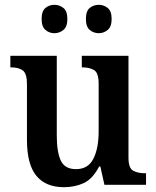

<svg xmlns="http://www.w3.org/2000/svg" viewBox="-20 -768 650 798"><path d="M246 10Q170 10 131 -37.5Q92 -85 92 -187V-419Q92 -462 75 -475Q58 -488 26 -488H23V-536H216V-204Q216 -137 232.5 -101Q249 -65 296 -65Q346 -65 368 -108Q390 -151 390 -222V-420Q390 -466 370.5 -477Q351 -488 323 -488H320V-536H514V-113Q514 -69 533.5 -58.5Q553 -48 581 -48H587V0H414L397 -76H392Q365 -24 328 -7Q291 10 246 10ZM391 -630Q369 -630 353 -643.5Q337 -657 337 -689Q337 -722 353 -735Q369 -748 391 -748Q411 -748 427.5 -735Q444 -722 444 -689Q444 -657 427.5 -643.5Q411 -630 391 -630ZM206 -630Q185 -630 169 -643.5Q153 -657 153 -689Q153 -722 169 -735Q185 -748 206 -748Q227 -748 243.5 -735Q260 -722 260 -689Q260 -657 243.5 -643.5Q227 -630 206 -630Z"/></svg>

Font: Noto Serif Bengali SemiCondensed SemiBold
Style: Regular
Weight: 600
Width: 4
Designer: Juan Bruce, Universal Thirst, Indian Type Foundry and the Monotype Design Team.
Foundry: Monotype Imaging Inc.
Version: Version 2.003; ttfautohint (v1.8.4.7-5d5b)